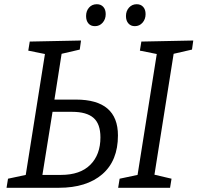

<svg xmlns="http://www.w3.org/2000/svg" viewBox="-20 -890 936 910"><path d="M11 0 18 -43 102 -61 193 -634 114 -650 121 -693 364 -698 358 -655 272 -635 238 -418H340Q539 -418 539 -248Q539 -128 464.5 -64Q390 0 259 0ZM890 -655 803 -635 712 -62 793 -43 786 0H540L547 -43L632 -61L723 -634L643 -650L650 -693L896 -698ZM322 -360H229L181 -61H269Q360 -61 408 -109Q456 -157 456 -239Q456 -303 423 -331.5Q390 -360 322 -360ZM430 -766Q410 -766 399 -779Q388 -792 388 -814Q388 -838 402 -854Q416 -870 439 -870Q458 -870 469.5 -857.5Q481 -845 481 -823Q481 -799 466.5 -782.5Q452 -766 430 -766ZM619 -766Q600 -766 588.5 -779Q577 -792 577 -814Q577 -838 591.5 -854Q606 -870 628 -870Q647 -870 658.5 -857.5Q670 -845 670 -823Q670 -799 655.5 -782.5Q641 -766 619 -766Z"/></svg>

Font: Bitter
Style: Italic
Weight: 400
Italic angle: -9°
Designer: Sol Matas, and Bitter project Authors
Foundry: Sol Matas
Version: Version 2.001